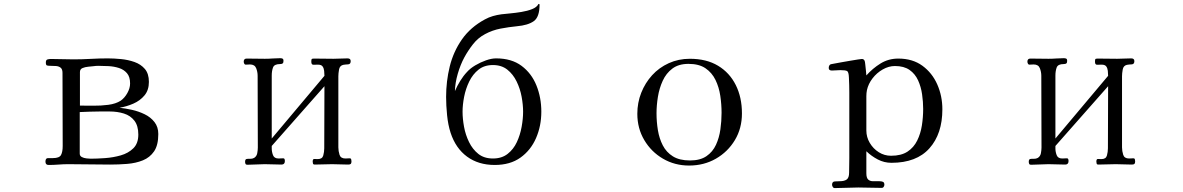

<svg xmlns="http://www.w3.org/2000/svg" viewBox="-20 -840 6040 980"><path d="M686 -153Q686 -198 666 -224Q646 -250 612.5 -260.5Q579 -271 539 -271H491Q465 -271 439 -270Q413 -269 387 -268V-56Q387 -44 397.5 -38.5Q408 -33 421.5 -31.5Q435 -30 443 -30Q475 -30 516.5 -33Q558 -36 596.5 -47Q635 -58 660.5 -83Q686 -108 686 -153ZM644 -414Q644 -448 628 -466.5Q612 -485 587 -493Q562 -501 534 -502.5Q506 -504 481 -504Q475 -504 469 -503.5Q463 -503 456 -502Q447 -501 430.5 -499.5Q414 -498 401 -492.5Q388 -487 388 -472V-301Q416 -301 455.5 -300.5Q495 -300 533 -305Q571 -310 596 -326Q616 -340 630 -365Q644 -390 644 -414ZM788 -156Q788 -99 766.5 -67.5Q745 -36 709 -21.5Q673 -7 629.5 -3.5Q586 0 542 0Q489 0 435.5 -1Q382 -2 329 -2Q304 -2 279 0Q254 2 228 2Q212 2 212 -15Q212 -33 225 -33Q238 -33 250 -33Q283 -33 291.5 -49Q300 -65 300 -95Q300 -188 299.5 -281Q299 -374 299 -468Q299 -487 289.5 -494.5Q280 -502 266 -503Q252 -504 238 -504Q225 -504 219.5 -506Q214 -508 214 -521Q214 -534 222 -536.5Q230 -539 240 -539Q269 -539 297.5 -538Q326 -537 355 -537Q399 -537 443 -539.5Q487 -542 530 -542Q561 -542 597.5 -538.5Q634 -535 666.5 -523.5Q699 -512 719.5 -488Q740 -464 740 -422Q740 -380 717.5 -353Q695 -326 660.5 -311Q626 -296 590 -290Q619 -287 653 -279.5Q687 -272 718 -257Q749 -242 768.5 -217Q788 -192 788 -156Z M1774 -17Q1774 -7 1770.5 -3.5Q1767 0 1757 0Q1736 0 1715.5 -1Q1695 -2 1675 -2Q1653 -2 1630.5 -1Q1608 0 1586 0Q1579 0 1577.5 -5Q1576 -10 1576 -15Q1576 -29 1584 -28.5Q1592 -28 1602 -28Q1625 -28 1630 -46.5Q1635 -65 1635 -83L1636 -400L1367 -95V-82Q1367 -65 1373.5 -48Q1380 -31 1402 -31Q1408 -31 1413.5 -31.5Q1419 -32 1426 -32Q1431 -32 1432.5 -27.5Q1434 -23 1434 -18Q1434 0 1417 0Q1395 0 1374 -1Q1353 -2 1331 -2Q1309 -2 1286.5 -0.5Q1264 1 1242 1Q1235 1 1233 -4Q1231 -9 1231 -14Q1231 -27 1238.5 -28.5Q1246 -30 1257 -29.5Q1268 -29 1277 -34Q1290 -42 1293 -58Q1296 -74 1296 -87Q1296 -179 1295.5 -270.5Q1295 -362 1295 -453Q1295 -473 1287.5 -492Q1280 -511 1256 -511Q1250 -511 1245 -510.5Q1240 -510 1235 -510Q1229 -510 1226.5 -515.5Q1224 -521 1224 -525Q1224 -541 1239 -541Q1262 -541 1285.5 -540.5Q1309 -540 1332 -540Q1352 -540 1371.5 -541.5Q1391 -543 1410 -543Q1418 -543 1422.5 -540.5Q1427 -538 1427 -530Q1427 -520 1423 -516.5Q1419 -513 1409 -513Q1380 -513 1373.5 -495.5Q1367 -478 1367 -454V-133L1636 -453Q1636 -465 1634.5 -478.5Q1633 -492 1626.5 -501Q1620 -510 1603 -510Q1591 -510 1580 -509.5Q1569 -509 1569 -525Q1569 -534 1570.5 -537.5Q1572 -541 1582 -541Q1607 -541 1632 -540.5Q1657 -540 1682 -540Q1700 -540 1718 -541Q1736 -542 1754 -542Q1770 -542 1770 -528Q1770 -512 1756.5 -511.5Q1743 -511 1732 -509Q1714 -505 1710.5 -485Q1707 -465 1707 -451V-88Q1707 -69 1713 -50Q1719 -31 1743 -31Q1748 -31 1754 -31.5Q1760 -32 1766 -32Q1771 -32 1772.5 -27Q1774 -22 1774 -17Z M2650 -270Q2650 -305 2642.5 -346Q2635 -387 2617 -424Q2599 -461 2569.5 -484.5Q2540 -508 2496 -508Q2452 -508 2422.5 -484.5Q2393 -461 2375 -424Q2357 -387 2349 -346Q2341 -305 2341 -270Q2341 -234 2348.5 -193Q2356 -152 2374 -115Q2392 -78 2421.5 -54.5Q2451 -31 2496 -31Q2541 -31 2571 -54.5Q2601 -78 2618 -114.5Q2635 -151 2642.5 -192.5Q2650 -234 2650 -270ZM2743 -270Q2743 -197 2716 -135Q2689 -73 2636.5 -35.5Q2584 2 2505 2Q2422 2 2364 -40.5Q2306 -83 2280 -162Q2267 -202 2262 -252Q2257 -302 2257 -345Q2257 -425 2275.5 -500.5Q2294 -576 2337.5 -638.5Q2381 -701 2455 -741Q2475 -752 2496 -758Q2517 -764 2539 -767Q2555 -769 2583 -771.5Q2611 -774 2641.5 -779Q2672 -784 2696 -793.5Q2720 -803 2728 -819L2730 -820Q2734 -820 2734 -816Q2734 -753 2704.5 -732Q2675 -711 2618 -706Q2577 -702 2535 -694Q2493 -686 2456 -666Q2420 -647 2394.5 -614.5Q2369 -582 2350 -547Q2330 -510 2316.5 -463.5Q2303 -417 2302 -375Q2313 -401 2329 -427Q2345 -453 2364 -473Q2380 -491 2406 -506.5Q2432 -522 2460.5 -532Q2489 -542 2512 -542Q2591 -542 2642 -504Q2693 -466 2718 -404Q2743 -342 2743 -270Z M3663 -264Q3663 -307 3656.5 -351Q3650 -395 3632 -432Q3614 -469 3581 -491.5Q3548 -514 3494 -514Q3444 -514 3412 -490Q3380 -466 3362.5 -427.5Q3345 -389 3338 -345.5Q3331 -302 3331 -262Q3331 -218 3338 -175.5Q3345 -133 3363 -98Q3381 -63 3414.5 -42Q3448 -21 3502 -21Q3554 -21 3586 -43Q3618 -65 3634.5 -101Q3651 -137 3657 -179.5Q3663 -222 3663 -264ZM3767 -261Q3767 -185 3731 -125Q3695 -65 3634 -30Q3573 5 3497 5Q3424 5 3364 -30Q3304 -65 3268.5 -125Q3233 -185 3233 -259Q3233 -316 3253 -366.5Q3273 -417 3308.5 -456Q3344 -495 3393.5 -517.5Q3443 -540 3501 -540Q3586 -540 3645 -504.5Q3704 -469 3735.5 -406Q3767 -343 3767 -261Z M4692 -284Q4692 -320 4686.5 -358.5Q4681 -397 4666 -430Q4651 -463 4622.5 -483Q4594 -503 4548 -503Q4516 -503 4485.5 -485.5Q4455 -468 4433.5 -440Q4412 -412 4405 -380Q4402 -365 4402 -349Q4402 -333 4402 -317Q4402 -281 4402 -245.5Q4402 -210 4402 -174Q4402 -140 4419.5 -110.5Q4437 -81 4465.5 -63Q4494 -45 4528 -45Q4580 -45 4612 -66Q4644 -87 4661.5 -122.5Q4679 -158 4685.5 -200Q4692 -242 4692 -284ZM4790 -282Q4790 -157 4724 -83Q4658 -9 4530 -9Q4493 -9 4460.5 -26Q4428 -43 4402 -68V44Q4402 68 4411.5 76.5Q4421 85 4436 85Q4451 85 4469 85Q4479 85 4486.5 88Q4494 91 4494 103Q4494 108 4490.5 113.5Q4487 119 4480 119Q4450 119 4420.5 118Q4391 117 4361 117Q4331 117 4301 118.5Q4271 120 4241 120Q4234 120 4230.5 114Q4227 108 4227 103Q4227 87 4241 86Q4255 85 4266 85Q4290 85 4302 76Q4314 67 4314 41Q4314 22 4314.5 4Q4315 -14 4315 -33V-291Q4315 -329 4315 -367.5Q4315 -406 4313 -444Q4312 -473 4303.5 -477.5Q4295 -482 4269 -482Q4259 -482 4248 -481Q4237 -480 4226 -480Q4210 -480 4210 -493Q4210 -507 4220 -512Q4221 -512 4236 -515Q4251 -518 4274 -522Q4297 -526 4320 -530Q4343 -534 4359.5 -536.5Q4376 -539 4379 -539Q4389 -539 4393 -530Q4395 -527 4396.5 -511Q4398 -495 4400 -478Q4402 -461 4402 -455Q4434 -491 4474.5 -516Q4515 -541 4565 -541Q4638 -541 4688 -504.5Q4738 -468 4764 -409Q4790 -350 4790 -282Z M5774 -17Q5774 -7 5770.5 -3.5Q5767 0 5757 0Q5736 0 5715.5 -1Q5695 -2 5675 -2Q5653 -2 5630.5 -1Q5608 0 5586 0Q5579 0 5577.5 -5Q5576 -10 5576 -15Q5576 -29 5584 -28.5Q5592 -28 5602 -28Q5625 -28 5630 -46.5Q5635 -65 5635 -83L5636 -400L5367 -95V-82Q5367 -65 5373.5 -48Q5380 -31 5402 -31Q5408 -31 5413.5 -31.5Q5419 -32 5426 -32Q5431 -32 5432.5 -27.5Q5434 -23 5434 -18Q5434 0 5417 0Q5395 0 5374 -1Q5353 -2 5331 -2Q5309 -2 5286.5 -0.5Q5264 1 5242 1Q5235 1 5233 -4Q5231 -9 5231 -14Q5231 -27 5238.5 -28.5Q5246 -30 5257 -29.5Q5268 -29 5277 -34Q5290 -42 5293 -58Q5296 -74 5296 -87Q5296 -179 5295.5 -270.5Q5295 -362 5295 -453Q5295 -473 5287.5 -492Q5280 -511 5256 -511Q5250 -511 5245 -510.5Q5240 -510 5235 -510Q5229 -510 5226.5 -515.5Q5224 -521 5224 -525Q5224 -541 5239 -541Q5262 -541 5285.5 -540.5Q5309 -540 5332 -540Q5352 -540 5371.5 -541.5Q5391 -543 5410 -543Q5418 -543 5422.5 -540.5Q5427 -538 5427 -530Q5427 -520 5423 -516.5Q5419 -513 5409 -513Q5380 -513 5373.5 -495.5Q5367 -478 5367 -454V-133L5636 -453Q5636 -465 5634.5 -478.5Q5633 -492 5626.5 -501Q5620 -510 5603 -510Q5591 -510 5580 -509.5Q5569 -509 5569 -525Q5569 -534 5570.5 -537.5Q5572 -541 5582 -541Q5607 -541 5632 -540.5Q5657 -540 5682 -540Q5700 -540 5718 -541Q5736 -542 5754 -542Q5770 -542 5770 -528Q5770 -512 5756.5 -511.5Q5743 -511 5732 -509Q5714 -505 5710.5 -485Q5707 -465 5707 -451V-88Q5707 -69 5713 -50Q5719 -31 5743 -31Q5748 -31 5754 -31.5Q5760 -32 5766 -32Q5771 -32 5772.5 -27Q5774 -22 5774 -17Z"/></svg>

Font: Kaisei Tokumin
Style: Regular
Weight: 400
Designer: Font-Kai, 金井和夫
Foundry: KAZUO KANAI
Version: Version 5.003